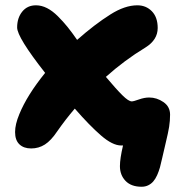

<svg xmlns="http://www.w3.org/2000/svg" viewBox="-20 -524 667 727"><path d="M37.1 -23.9Q37.1 -53.2 53.2 -91.8Q82.5 -163.6 150.9 -248Q44.9 -382.8 44.9 -419.9Q44.9 -456.1 64.2 -480Q83.5 -503.9 116.2 -503.9Q137.2 -503.9 158 -493.4Q178.7 -482.9 199.2 -462.4Q219.7 -441.9 235.8 -421.9Q252 -401.9 272 -373Q338.9 -432.1 397.9 -469.2Q452.6 -503.9 500 -503.9Q533.2 -503.9 555.2 -481.2Q577.1 -458.5 577.1 -418Q577.1 -373 530.8 -344.2Q451.2 -295.9 380.9 -232.9Q420.4 -186 443.6 -163.1Q466.8 -140.1 479 -140.1Q485.8 -140.1 506.3 -147.5Q526.9 -154.8 544.9 -154.8Q573.7 -154.8 598.9 -137.5Q624 -120.1 624 -89.8Q624 -66.4 620.4 -43.7Q616.7 -21 607.4 17.3Q598.1 55.7 594.2 74.2Q589.8 94.7 585.7 109.6Q581.5 124.5 575 139.2Q568.4 153.8 560.5 162.8Q552.7 171.9 541.5 177.5Q530.3 183.1 516.1 183.1Q476.6 183.1 455.3 160.9Q434.1 138.7 434.1 105Q434.1 76.7 445.8 26.9H439Q406.2 26.9 362.5 -11Q318.8 -48.8 263.2 -112.8Q228.5 -72.3 196.8 -26.9Q173.3 8.3 149.9 23.2Q126.5 38.1 98.1 38.1Q69.8 38.1 53.5 22.5Q37.1 6.8 37.1 -23.9Z"/></svg>

Font: Shantell Sans Bouncy
Style: Regular
Weight: 800
Designer: Stephen Nixon, Anya Danilova, Shantell Martin
Foundry: Arrow Type
Version: Version 1.006;[9816181b4]